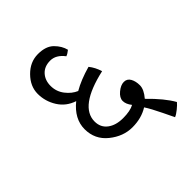

<svg xmlns="http://www.w3.org/2000/svg" viewBox="-192 -742 938 938"><g transform="rotate(-45 277.5 -273.0)"><path d="M340 -530Q324 -517 312 -513Q281 -554 241 -554Q201 -554 178 -529Q155 -504 155 -465Q155 -426 178.5 -395.5Q202 -365 233 -352Q281 -380 352 -400Q373 -374 384 -338Q184 -293 184 -190Q184 -149 214.5 -126Q245 -103 294.5 -103Q344 -103 371 -118Q352 -142 352 -164Q352 -186 376 -206Q400 -226 422 -226Q444 -226 455 -206.5Q466 -187 466 -158.5Q466 -130 436 -95Q505 -28 536 27Q527 38 508.5 53Q490 68 477 73Q476 71 449.5 16Q423 -39 404 -68Q358 -39 295 -39Q232 -39 177.5 -83Q123 -127 123 -198Q123 -269 191 -324Q139 -341 111 -385.5Q83 -430 83 -482Q83 -534 125 -576.5Q167 -619 221.5 -619Q276 -619 304 -591Q332 -563 340 -530Z"/></g></svg>

Font: Karma
Style: Regular
Weight: 400
Designer: Joana Correia
Foundry: Indian Type Foundry
Version: Version 1.202;PS 1.0;hotconv 1.0.78;makeotf.lib2.5.61930; tt